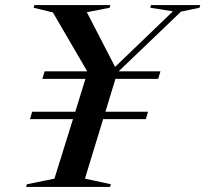

<svg xmlns="http://www.w3.org/2000/svg" viewBox="-20 -735 808 755"><path d="M562 -295.5 553.5 -266.5H385.5L314 -32.5L416 -10.5L412.5 0H82.5L86 -10.5L194 -32.5L267 -266.5H98L106.5 -295.5H276L316 -425H146.5L155.5 -454.5H323L188 -686L112.5 -704.5L115 -715H414L411 -704.5L321.5 -687L432.5 -472L660 -690.5L571 -704.5L573.5 -715H767.5L764.5 -704.5L692 -689.5L446.5 -454.5H611L602 -425H434L394.5 -295.5Z"/></svg>

Font: Newsreader 72pt Medium
Style: Italic
Weight: 500
Italic angle: -17°
Designer: Hugues Gentile
Foundry: Production Type
Version: Version 1.003; ttfautohint (v1.8.3)